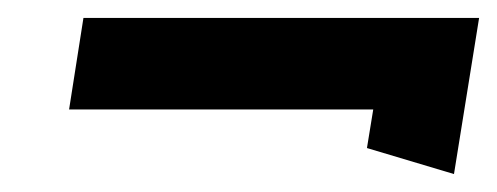

<svg xmlns="http://www.w3.org/2000/svg" viewBox="-20 -361 554 214"><path d="M396 -239 389 -196 486 -167 514 -341H73L57 -239Z"/></svg>

Font: Charger Pro
Style: BlkNarObl
Weight: 900
Designer: Jasper
Foundry: Cannot Into Space Fonts
Version: Version 1.09